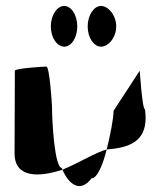

<svg xmlns="http://www.w3.org/2000/svg" viewBox="-20 -776 566 646"><path d="M29 -260C29 -175 114 -180 190 -205C189 -207 189 -209 188 -211C164 -211 155 -366 155 -416C155 -424 147 -552 136 -552C126 -552 30 -546 30 -538C30 -538 29 -340 29 -260ZM151 -687C151 -649 172 -619 196 -619C220 -619 240 -649 240 -687C240 -725 220 -756 196 -756C172 -756 151 -725 151 -687ZM190 -205C213 -153 251 -127 288 -176C307 -176 326 -221 339 -273C305 -265 244 -227 190 -205ZM275 -687C275 -649 296 -619 320 -619C344 -619 371 -649 371 -687C371 -725 344 -756 320 -756C296 -756 275 -725 275 -687ZM339 -273C343 -274 345 -274 348 -274C444 -282 479 -322 468 -408C458 -408 450 -546 450 -538L362 -403C362 -376 351 -322 339 -273Z"/></svg>

Font: Ampere
Style: SuCnd
Weight: 400
Version: Version 1